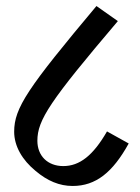

<svg xmlns="http://www.w3.org/2000/svg" viewBox="-20 -646 464 637"><path d="M221 -29C298 -29 354 -74 407 -170L335 -210C289 -130 244 -95 190 -95C138 -95 104 -129 104 -179C104 -248 146 -311 371 -576L300 -626C72 -354 27 -288 27 -209C27 -161 54 -115 98 -79C137 -46 177 -29 221 -29Z"/></svg>

Font: Noto Serif Devanagari Condensed
Style: Regular
Weight: 400
Width: 3
Designer: Universal Thirst, Indian Type Foundry and the Monotype Design Team
Foundry: Monotype Imaging Inc.
Version: Version 2.004